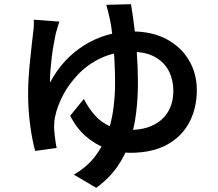

<svg xmlns="http://www.w3.org/2000/svg" viewBox="-20 -823 1040 916"><path d="M263 -720Q258 -705 254 -690.5Q250 -676 246 -663Q242 -643 236.5 -613.5Q231 -584 227 -551Q223 -518 220.5 -486.5Q218 -455 219 -429Q249 -487 291 -532Q333 -577 384 -608.5Q435 -640 492.5 -656.5Q550 -673 610 -673Q706 -673 775 -636Q844 -599 881.5 -535.5Q919 -472 919 -393Q919 -308 883.5 -240Q848 -172 777.5 -133Q707 -94 601 -94Q542 -94 487 -114.5Q432 -135 387.5 -174.5Q343 -214 315 -271L380 -351Q403 -306 433 -272.5Q463 -239 503.5 -221Q544 -203 598 -203Q664 -203 711 -226Q758 -249 782.5 -291Q807 -333 807 -390Q807 -441 786 -483Q765 -525 720.5 -550.5Q676 -576 605 -576Q526 -576 463 -546.5Q400 -517 354.5 -470Q309 -423 281 -369.5Q253 -316 243 -267Q240 -253 239 -240.5Q238 -228 238 -214Q238 -205 240 -187Q242 -169 244.5 -150Q247 -131 250 -117L148 -103Q133 -155 123.5 -229Q114 -303 114 -376Q114 -417 117 -460.5Q120 -504 124.5 -544.5Q129 -585 132.5 -619Q136 -653 139 -674Q141 -689 141.5 -704Q142 -719 141 -729ZM605 -803Q611 -767 619 -707.5Q627 -648 632.5 -575.5Q638 -503 638 -427Q638 -355 629.5 -285Q621 -215 600 -149.5Q579 -84 539.5 -27.5Q500 29 439 73L332 10Q392 -24 430.5 -73Q469 -122 490.5 -180Q512 -238 520.5 -301.5Q529 -365 529 -427Q529 -488 525.5 -545.5Q522 -603 516.5 -652Q511 -701 504 -732Q500 -750 495.5 -769Q491 -788 487 -800Z"/></svg>

Font: Noto Sans JP SemiBold
Style: Regular
Weight: 600
Designer: Ryoko NISHIZUKA  (kana, bopomofo & ideographs); Paul D. Hunt (Latin, Greek & Cyrillic); Sandoll Communications , Soo-you
Foundry: Adobe
Version: Version 2.004-H2;hotconv 1.0.118;makeotfexe 2.5.65603